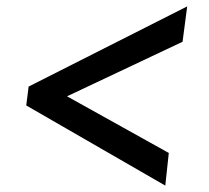

<svg xmlns="http://www.w3.org/2000/svg" viewBox="-20 -622 653 600"><path d="M69.5 -351.5 565 -602 550.5 -491.5 189.5 -321 507.5 -144 496.5 -42 62 -292.5Z"/></svg>

Font: Merriweather
Style: Bold Italic
Weight: 700
Italic angle: -7.8°
Version: Version 2.101